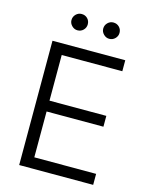

<svg xmlns="http://www.w3.org/2000/svg" viewBox="-130 -973 822 1055"><g transform="rotate(15 281.0 -445.5)"><path d="M84 -707H498V-644.5H153.3V-384.8H476.6V-323.2H153.3V-62.5H504.9V0H84ZM155.3 -843.8Q155.3 -863.3 168.9 -877Q182.6 -890.6 201.2 -890.6Q221.7 -890.6 234.9 -877.2Q248 -863.8 248 -843.8Q248 -825.2 234.6 -811.5Q221.2 -797.9 201.2 -797.9Q183.1 -797.9 169.2 -811.8Q155.3 -825.7 155.3 -843.8ZM335.9 -843.8Q335.9 -863.3 349.6 -877Q363.3 -890.6 381.8 -890.6Q401.9 -890.6 415.3 -877.2Q428.7 -863.8 428.7 -843.8Q428.7 -825.2 415 -811.5Q401.4 -797.9 381.8 -797.9Q363.8 -797.9 349.9 -811.8Q335.9 -825.7 335.9 -843.8Z"/></g></svg>

Font: Pretendard JP Light
Style: Regular
Weight: 300
Designer: Base glyphs from Inter by Rasmus Andersson; Hangeul glyphs from Noto Sans CJK(Source Han Sans) by Jang Soo-young and Kan
Foundry: Kil Hyung-jin
Version: Version 1.309